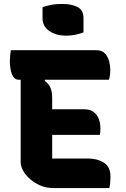

<svg xmlns="http://www.w3.org/2000/svg" viewBox="-20 -955 640 975"><path d="M35 -700H469Q499 -700 514 -682.5Q529 -665 534.5 -642.5Q540 -620 540 -604Q540 -588 538.5 -574.5Q537 -561 533 -550H76Q58 -550 48 -564.5Q38 -579 34 -601Q30 -623 30 -645Q30 -658 31.5 -672Q33 -686 35 -700ZM190 -400H409Q438 -400 456 -386Q474 -372 482 -350Q490 -328 490 -304Q490 -297 489.5 -291Q489 -285 488.5 -280Q488 -275 487 -270H190ZM250 0Q217 0 187.5 -12Q158 -24 134.5 -44Q111 -64 98 -87Q85 -110 85 -132Q85 -176 85 -220Q85 -264 85 -308.5Q85 -353 85 -397Q85 -441 85 -485Q85 -529 85 -573H216L207 -544Q227 -531 236 -510Q245 -489 245 -457Q245 -419 245 -380.5Q245 -342 245 -303.5Q245 -265 245 -226.5Q245 -188 245 -150H428Q474 -150 507.5 -129Q541 -108 541 -58Q541 -42 539.5 -26.5Q538 -11 535 0ZM196 -918Q205 -922 217 -925Q229 -928 242 -930.5Q255 -933 269 -934Q283 -935 296 -935Q343 -935 373.5 -919.5Q404 -904 404 -863V-791Q395 -787 384.5 -784Q374 -781 362.5 -778.5Q351 -776 339.5 -775Q328 -774 316 -774Q264 -774 230 -798Q196 -822 196 -862Z"/></svg>

Font: Recursive Monospace Casual ExtraBold
Style: Regular
Weight: 800
Version: Version 1.047